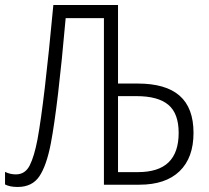

<svg xmlns="http://www.w3.org/2000/svg" viewBox="-24 -734 830 763"><path d="M-4 -1V-51Q16 -41 39 -41Q76 -41 94 -76.5Q112 -112 125 -180Q152 -327 188 -714H445V-402H523Q635 -402 690 -353.5Q745 -305 745 -206Q745 -107 689.5 -53.5Q634 0 530 0H389V-662H237Q206 -311 178 -164Q161 -76 132.5 -33.5Q104 9 46 9Q15 9 -4 -1ZM524 -50Q606 -50 646 -89Q686 -128 686 -206Q686 -283 645 -317.5Q604 -352 518 -352H445V-50Z"/></svg>

Font: Noto Sans UI NarrowLight
Style: Regular
Weight: 300
Width: 4
Designer: Monotype Design Team
Foundry: Monotype Imaging Inc.
Version: Version 1.001